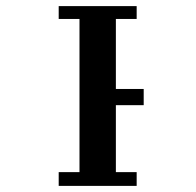

<svg xmlns="http://www.w3.org/2000/svg" viewBox="-20 -608 640 628"><path d="M427 -588V-546H359V-317H450V-264H359V-45H427V0H172V-45H240V-546H172V-588Z"/></svg>

Font: JuliaMono BoldItalic
Style: Regular
Weight: 700
Italic angle: -9°
Monospace: yes
Designer: cormullion
Foundry: corm
Version: Version 0.049; ttfautohint (v1.8.4)